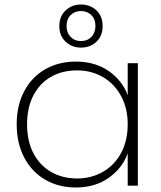

<svg xmlns="http://www.w3.org/2000/svg" viewBox="-20 -823 713 851"><path d="M54 -272Q54 -356 87.5 -419Q121 -482 180.5 -516Q240 -550 316 -550Q402 -550 462 -508Q522 -466 546 -401V-543H591V0H546V-143Q522 -77 461.5 -34.5Q401 8 316 8Q240 8 180.5 -26.5Q121 -61 87.5 -124.5Q54 -188 54 -272ZM546 -272Q546 -343 516.5 -397.5Q487 -452 436 -481.5Q385 -511 322 -511Q256 -511 206 -482.5Q156 -454 128 -400Q100 -346 100 -272Q100 -198 128 -144Q156 -90 206.5 -61Q257 -32 322 -32Q385 -32 436.5 -61.5Q488 -91 517 -145.5Q546 -200 546 -272ZM435 -707Q435 -664 407.5 -638Q380 -612 339 -612Q299 -612 271 -638Q243 -664 243 -707Q243 -751 271 -777Q299 -803 339 -803Q380 -803 407.5 -777Q435 -751 435 -707ZM403 -708Q403 -738 385 -756Q367 -774 339 -774Q311 -774 293 -756Q275 -738 275 -708Q275 -678 293 -659.5Q311 -641 339 -641Q367 -641 385 -659.5Q403 -678 403 -708Z"/></svg>

Font: Fz Poppins ExtLt
Style: Regular
Weight: 200
Designer: Ninad Kale (Devanagari), Jonny Pinhorn (Latin)
Foundry: Indian Type Foundry
Version: Vit hóa bi Vntype.Com & FontZin.Com